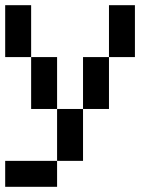

<svg xmlns="http://www.w3.org/2000/svg" viewBox="-20 -620 640 740"><path d="M0 100V0H200V100ZM0 -400V-600H100V-400ZM100 -200V-400H200V-200ZM200 -200H300V0H200ZM300 -200V-400H400V-200ZM400 -400V-600H500V-400Z"/></svg>

Font: Galmuri9 Regular
Style: Regular
Weight: 400
Designer: Lee Minseo (quiple)
Version: Version 2.399;hotconv 1.1.1;makeotfexe 2.6.0 DEVELOPMENT